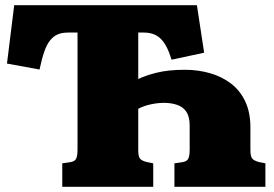

<svg xmlns="http://www.w3.org/2000/svg" viewBox="-20 -723 1059 743"><path d="M221 0V-91L249 -95Q267 -97 273.5 -107Q280 -117 280 -145V-597H244Q220 -597 203.5 -590Q187 -583 174 -567Q161 -551 151.5 -523.5Q142 -496 133 -454L7 -477L35 -703H742L770 -519L644 -492Q635 -521 625 -540.5Q615 -560 602.5 -572.5Q590 -585 573.5 -591Q557 -597 536 -597H515V-417Q540 -430 585.5 -441.5Q631 -453 696 -453Q746 -453 792 -440Q838 -427 873.5 -400Q909 -373 929 -330.5Q949 -288 949 -230V-143Q949 -118 956 -109.5Q963 -101 982 -96L1007 -91V0H655V-91L683 -95Q701 -97 707.5 -107Q714 -117 714 -145V-236Q714 -271 701.5 -290Q689 -309 666 -317Q643 -325 614 -325Q590 -325 562.5 -319Q535 -313 515 -302V-143Q515 -118 521.5 -109.5Q528 -101 548 -96L573 -91V0Z"/></svg>

Font: Literata 18pt Black
Style: Regular
Weight: 900
Designer: Latin by Veronika Burian and Jose Scaglione. Greek by Irene Vlachou. Cyrillic by Vera Evstafieva.
Foundry: TypeTogether
Version: Version 3.103;gftools[0.9.29]